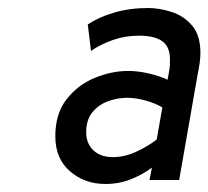

<svg xmlns="http://www.w3.org/2000/svg" viewBox="-20 -732 520 479"><path d="M243 -273Q191.5 -273 154.8 -304.5Q118 -336 118 -392Q118 -448.5 146.2 -484.5Q174.5 -520.5 216.5 -537.8Q258.5 -555 300 -555Q325 -555 352.2 -548.5Q379.5 -542 398 -533L401 -549Q403.5 -562.5 403.8 -569.5Q404 -576.5 404 -584Q404 -615.5 384.8 -629.2Q365.5 -643 327 -643Q292 -643 261.5 -632.2Q231 -621.5 207 -605L199 -671Q225.5 -689 264.5 -700.5Q303.5 -712 349 -712Q378 -712 408.2 -702.2Q438.5 -692.5 459.2 -668.2Q480 -644 480 -600Q480 -590.5 478.5 -578Q477 -565.5 473 -546L427 -283H353L359 -314Q339.5 -298.5 309 -285.8Q278.5 -273 243 -273ZM262 -340Q291.5 -340 321.5 -354.2Q351.5 -368.5 371 -384L385 -464Q368.5 -474 343.8 -481Q319 -488 297 -488Q272.5 -488 249 -479.2Q225.5 -470.5 210.2 -451.5Q195 -432.5 195 -402Q195 -374.5 212.8 -357.2Q230.5 -340 262 -340Z"/></svg>

Font: Overpass
Style: Italic
Weight: 400
Italic angle: -10°
Designer: Delve Withrington, Dave Bailey, Thomas Jockin
Foundry: Delve Fonts LLC
Version: Version 4.000